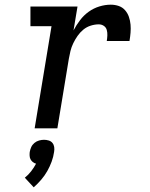

<svg xmlns="http://www.w3.org/2000/svg" viewBox="-20 -548 640 820"><path d="M128 0 200 -436H110V-520H311L294 -418Q306 -441 322 -462Q338 -483 359 -498Q380 -513 404.5 -520.5Q429 -528 453 -528Q471 -528 487 -522.5Q503 -517 514 -504.5Q525 -492 530.5 -476Q536 -460 537.5 -443Q539 -426 537.5 -408Q536 -390 533 -373H436Q438 -385 438.5 -397Q439 -409 436 -420Q433 -431 423.5 -437.5Q414 -444 402 -444Q385 -444 367.5 -438.5Q350 -433 336 -421.5Q322 -410 311.5 -395Q301 -380 293 -363.5Q285 -347 281 -330.5Q277 -314 274 -297L225 0ZM124 252 86 211Q101 199 113 183.5Q125 168 134 151Q126 149 120 144Q114 139 110.5 132.5Q107 126 106.5 117.5Q106 109 107 101Q109 90 113.5 80Q118 70 127 62.5Q136 55 147 52Q158 49 168 49Q178 49 188 52Q198 55 204 62.5Q210 70 211.5 80Q213 90 211 101Q208 122 200.5 142.5Q193 163 182 182.5Q171 202 156 219.5Q141 237 124 252Z"/></svg>

Font: Iosevka HT Medium Extended
Style: Italic
Weight: 500
Width: 7
Italic angle: -9°
Monospace: yes
Designer: Belleve Invis
Foundry: Belleve Invis
Version: Version 32.3.0; ttfautohint (v1.8.4)